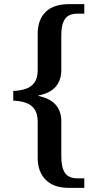

<svg xmlns="http://www.w3.org/2000/svg" viewBox="-20 -780 472 927"><path d="M313 127Q239 127 200.5 88Q162 49 162 -18V-191Q162 -231 146.5 -253Q131 -275 104 -284Q77 -293 44 -294V-341Q77 -342 104 -351Q131 -360 146.5 -381.5Q162 -403 162 -443V-616Q162 -685 200.5 -722.5Q239 -760 313 -760H387V-714H355Q311 -714 293.5 -688Q276 -662 276 -612V-441Q276 -393 249 -361.5Q222 -330 165 -319V-317Q222 -305 249 -274Q276 -243 276 -194V-22Q276 28 293.5 54.5Q311 81 355 81H387V127Z"/></svg>

Font: Noto Serif Khmer Medium
Style: Regular
Weight: 500
Version: Version 2.003